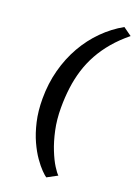

<svg xmlns="http://www.w3.org/2000/svg" viewBox="-187 -934 836 1173"><g transform="rotate(20 231.0 -347.0)"><path d="M87.5 -279Q87.5 -377 111 -465.2Q134.5 -553.5 177.2 -628.5Q220 -703.5 278.8 -762.2Q337.5 -821 408 -860.5L462.5 -821.5Q406 -775.5 364.2 -726.2Q322.5 -677 293.2 -624Q264 -571 246.2 -513.8Q228.5 -456.5 220.5 -394.5Q212.5 -332.5 212.5 -265Q212.5 -188 227 -121Q241.5 -54 262.8 -1.2Q284 51.5 305.2 85.2Q326.5 119 339.5 130.5L273.5 166Q262.5 159 240.5 136.8Q218.5 114.5 192.2 77.2Q166 40 142.2 -12Q118.5 -64 103 -130.8Q87.5 -197.5 87.5 -279Z"/></g></svg>

Font: Merriweather 24pt ExtraBold
Style: Italic
Weight: 800
Italic angle: -7.8°
Version: Version 2.101